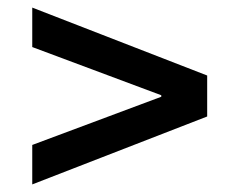

<svg xmlns="http://www.w3.org/2000/svg" viewBox="-20 -603 630 506"><path d="M405 -352 65 -479V-583L526 -404V-296L65 -117V-221L405 -348Z"/></svg>

Font: CMG Sans SemiBold
Style: Regular
Weight: 600
Designer: Julieta Ulanovsky
Foundry: Julieta Ulanovsky
Version: Version 7.200